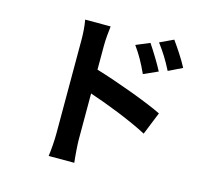

<svg xmlns="http://www.w3.org/2000/svg" viewBox="-118 -938 1237 1136"><g transform="rotate(15 500.0 -370.5)"><path d="M682 -744 598 -709C635 -657 657 -617 686 -554L773 -593C750 -638 710 -702 682 -744ZM813 -799 730 -760C767 -710 791 -673 823 -610L907 -651C884 -696 842 -759 813 -799ZM283 -81C283 -42 279 19 273 58H430C425 17 420 -53 420 -81V-364C528 -328 678 -270 782 -215L838 -354C746 -399 553 -470 420 -510V-656C420 -698 425 -742 429 -777H273C280 -741 283 -692 283 -656C283 -572 283 -158 283 -81Z"/></g></svg>

Font: Source Han Sans KR
Style: Bold
Weight: 700
Designer: Ryoko NISHIZUKA 西塚涼子 (kana, bopomofo & ideographs); Paul D. Hunt (Latin, Greek & Cyrillic); Sandoll Communications 산돌커뮤니
Foundry: Adobe
Version: Version 2.004;hotconv 1.0.118;makeotfexe 2.5.65603